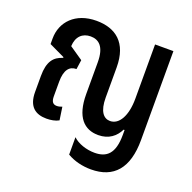

<svg xmlns="http://www.w3.org/2000/svg" viewBox="-124 -652 947 945"><g transform="rotate(20 349.5 -179.5)"><path d="M448 169C567 169 631 97 631 -51V-517H535V-233C535 -144 503 -87 455 -87C421 -87 396 -117 396 -188V-346C396 -476 325 -528 225 -528C115 -528 51 -459 51 -372V-343L133 -304L132 -300C87 -286 60 -256 60 -179V-95C60 -17 101 9 157 9C180 9 203 5 221 -5L211 -73C203 -70 193 -67 184 -67C164 -67 154 -78 154 -107V-183C154 -246 177 -271 213 -271L220 -320L150 -368C152 -419 182 -446 224 -446C266 -446 300 -421 300 -338V-172C300 -50 351 -2 424 -2C479 -2 514 -31 533 -70H538V-44C538 55 499 86 437 86C394 86 349 71 323 46V137C360 159 405 169 448 169Z"/></g></svg>

Font: Noto Sans Thai UI ExtraCondensed Medium
Style: Regular
Weight: 500
Width: 3
Designer: Monotype Design Team
Foundry: Monotype Imaging Inc.
Version: Version 1.901